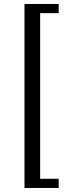

<svg xmlns="http://www.w3.org/2000/svg" viewBox="-20 -725 357 960"><path d="M273.4 214.8H102.5V-705.1H273.4V-659.2H180.7V168.9H273.4Z"/></svg>

Font: Crimson Pro ExtraLight
Style: Regular
Weight: 400
Version: Version 1.002